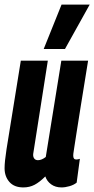

<svg xmlns="http://www.w3.org/2000/svg" viewBox="-22 -809 412 839"><path d="M80 10Q40 10 19 -14Q-2 -38 -2 -74Q-2 -102 6.5 -157Q15 -212 30.5 -305.5Q46 -399 69 -544H187Q170 -434 158 -359Q146 -284 138 -231.5Q130 -179 123 -136Q122 -124 127.5 -116.5Q133 -109 144 -109Q160 -109 178 -123L246 -544H363Q344 -425 331.5 -349Q319 -273 312.5 -229Q306 -185 302.5 -164.5Q299 -144 298.5 -137.5Q298 -131 298 -129Q298 -112 311 -112Q319 -112 327 -115L313 -11Q301 -1 282 4.5Q263 10 247 10Q220 10 201.5 -3.5Q183 -17 176 -38Q151 -13 129 -1.5Q107 10 80 10ZM169 -595 247 -789H370L262 -595Z"/></svg>

Font: Georama ExtraCondensed
Style: Bold Italic
Weight: 700
Width: 2
Italic angle: -9°
Designer: Jean-Baptiste Levee
Foundry: Production Type
Version: Version 1.000